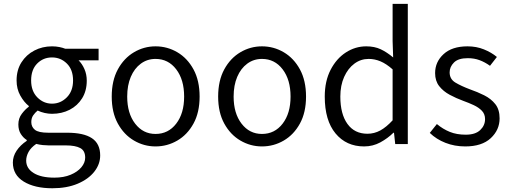

<svg xmlns="http://www.w3.org/2000/svg" viewBox="-20 -755 2672 1006"><path d="M254.4 231.4Q161.6 231.4 104.5 196.5Q47.4 161.6 47.4 96.7Q47.4 64 66.9 34.7Q86.4 5.4 120.1 -17.1V-21.5Q102.1 -32.7 89.1 -53Q76.2 -73.2 76.2 -103Q76.2 -134.8 94.2 -158.7Q112.3 -182.6 130.9 -195.8V-199.7Q106 -219.2 86.4 -254.2Q66.9 -289.1 66.9 -333.5Q66.9 -388.2 92.3 -428.2Q117.7 -468.3 159.9 -490.2Q202.1 -512.2 252.4 -512.2Q273.4 -512.2 291.3 -508.5Q309.1 -504.9 322.3 -499.5H496.6V-439H391.6Q410.2 -420.9 422.4 -393.1Q434.6 -365.2 434.6 -332.5Q434.6 -279.3 410.4 -240.2Q386.2 -201.2 345 -179.9Q303.7 -158.7 252.4 -158.7Q233.9 -158.7 214.1 -163.1Q194.3 -167.5 177.2 -175.8Q163.6 -164.6 153.8 -150.4Q144 -136.2 144 -115.2Q144 -90.3 162.8 -75Q181.6 -59.6 232.9 -59.6H331.5Q418.5 -59.6 461.7 -30.8Q504.9 -2 504.9 59.6Q504.9 105.5 474.1 144.5Q443.4 183.6 387 207.5Q330.6 231.4 254.4 231.4ZM252.4 -211.9Q297.4 -211.9 330.1 -244.9Q362.8 -277.8 362.8 -333.5Q362.8 -390.1 330.3 -422.1Q297.9 -454.1 252.4 -454.1Q206.5 -454.1 174.8 -422.1Q143.1 -390.1 143.1 -333.5Q143.1 -277.8 175.5 -244.9Q208 -211.9 252.4 -211.9ZM264.6 175.8Q314 175.8 350.1 160.6Q386.2 145.5 406.2 121.6Q426.3 97.7 426.3 70.8Q426.3 34.7 400.6 20.8Q375 6.8 324.2 6.8H234.9Q221.2 6.8 204.1 5.1Q187 3.4 169.9 -1Q142.1 18.1 129.6 41Q117.2 64 117.2 86.4Q117.2 127.4 156.2 151.6Q195.3 175.8 264.6 175.8Z M794.9 12.2Q734.4 12.2 681.9 -18.6Q629.4 -49.3 597.4 -107.7Q565.4 -166 565.4 -249Q565.4 -332.5 597.4 -391.4Q629.4 -450.2 681.9 -481.2Q734.4 -512.2 794.9 -512.2Q856.4 -512.2 909.2 -481.2Q961.9 -450.2 993.9 -391.4Q1025.9 -332.5 1025.9 -249Q1025.9 -166 993.9 -107.7Q961.9 -49.3 909.2 -18.6Q856.4 12.2 794.9 12.2ZM794.9 -53.2Q861.8 -53.2 903.3 -107.2Q944.8 -161.1 944.8 -249Q944.8 -337.4 903.3 -391.8Q861.8 -446.3 794.9 -446.3Q751.5 -446.3 717.8 -421.4Q684.1 -396.5 665.3 -352.3Q646.5 -308.1 646.5 -249Q646.5 -161.1 688 -107.2Q729.5 -53.2 794.9 -53.2Z M1352.5 12.2Q1292 12.2 1239.5 -18.6Q1187 -49.3 1155 -107.7Q1123 -166 1123 -249Q1123 -332.5 1155 -391.4Q1187 -450.2 1239.5 -481.2Q1292 -512.2 1352.5 -512.2Q1414.1 -512.2 1466.8 -481.2Q1519.5 -450.2 1551.5 -391.4Q1583.5 -332.5 1583.5 -249Q1583.5 -166 1551.5 -107.7Q1519.5 -49.3 1466.8 -18.6Q1414.1 12.2 1352.5 12.2ZM1352.5 -53.2Q1419.4 -53.2 1460.9 -107.2Q1502.4 -161.1 1502.4 -249Q1502.4 -337.4 1460.9 -391.8Q1419.4 -446.3 1352.5 -446.3Q1309.1 -446.3 1275.4 -421.4Q1241.7 -396.5 1222.9 -352.3Q1204.1 -308.1 1204.1 -249Q1204.1 -161.1 1245.6 -107.2Q1287.1 -53.2 1352.5 -53.2Z M1887.7 12.2Q1794.4 12.2 1738 -55.9Q1681.6 -124 1681.6 -249Q1681.6 -330.1 1712.2 -389.2Q1742.7 -448.2 1792.2 -480.2Q1841.8 -512.2 1898.9 -512.2Q1942.4 -512.2 1974.9 -496.8Q2007.3 -481.4 2040 -454.1L2037.1 -540V-734.9H2116.7V0H2050.8L2044.4 -59.6H2041.5Q2011.7 -30.3 1972.7 -9Q1933.6 12.2 1887.7 12.2ZM1905.3 -54.2Q1940.9 -54.2 1972.7 -71.5Q2004.4 -88.9 2037.1 -124.5V-391.6Q2003.9 -420.9 1973.6 -433.6Q1943.4 -446.3 1911.6 -446.3Q1870.1 -446.3 1836.7 -421.4Q1803.2 -396.5 1783.2 -352.1Q1763.2 -307.6 1763.2 -249Q1763.2 -157.7 1800.3 -106Q1837.4 -54.2 1905.3 -54.2Z M2417.5 12.2Q2361.8 12.2 2314 -6.6Q2266.1 -25.4 2231.9 -58.6L2269 -105Q2300.8 -78.6 2336.7 -64Q2372.6 -49.3 2420.4 -49.3Q2470.7 -49.3 2496.1 -73.5Q2521.5 -97.7 2521.5 -130.9Q2521.5 -157.2 2504.9 -174.6Q2488.3 -191.9 2462.2 -204.1Q2436 -216.3 2407.2 -226.6Q2370.1 -240.2 2336.4 -258.3Q2302.7 -276.4 2281.2 -303.7Q2259.8 -331.1 2259.8 -372.1Q2259.8 -430.7 2304.2 -471.4Q2348.6 -512.2 2429.7 -512.2Q2476.1 -512.2 2515.4 -496.3Q2554.7 -480.5 2583.5 -456.5L2547.4 -410.2Q2521 -429.2 2492.9 -439.7Q2464.8 -450.2 2430.7 -450.2Q2381.3 -450.2 2358.6 -427.5Q2335.9 -404.8 2335.9 -376Q2335.9 -340.3 2366.2 -322.3Q2396.5 -304.2 2441.9 -287.1Q2481.4 -273.4 2517.1 -255.6Q2552.7 -237.8 2575.2 -209.5Q2597.7 -181.2 2597.7 -134.8Q2597.7 -74.2 2551.3 -31Q2504.9 12.2 2417.5 12.2Z"/></svg>

Font: Akatab
Style: Regular
Weight: 400
Designer: SIL Global
Foundry: SIL Global
Version: Version 4.100